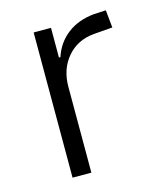

<svg xmlns="http://www.w3.org/2000/svg" viewBox="-83 -567 538 631"><g transform="rotate(-15 185.5 -251.5)"><path d="M87 0V-494H146V-393H151Q166 -439 203 -467.5Q240 -496 295 -501L335 -503L341 -443L277 -438Q220 -433 185.5 -392.5Q151 -352 151 -292V0Z"/></g></svg>

Font: Nunito Sans 7pt Condensed Light
Style: Regular
Weight: 300
Width: 3
Designer: Vernon Adams
Foundry: Vernon Adams
Version: Version 3.101;gftools[0.9.27]